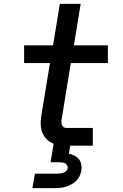

<svg xmlns="http://www.w3.org/2000/svg" viewBox="-20 -755 640 995"><path d="M148 220 161 145H276Q284 145 292 144Q300 143 308 140.5Q316 138 323 131.5Q330 125 331 117Q332 109 328 102Q324 95 317 91.5Q310 88 302 87Q294 86 286 86H242L258 -10Q238 -18 222.5 -33Q207 -48 199.5 -67.5Q192 -87 191 -109.5Q190 -132 194 -155L239 -428H105V-520H255L290 -735H398L363 -520H539V-428H347L300 -140Q298 -132 298 -124Q298 -116 300.5 -108.5Q303 -101 309 -96.5Q315 -92 323 -92H461V0H344L337 41Q352 45 365.5 51.5Q379 58 388.5 69.5Q398 81 401 96.5Q404 112 402 129Q399 143 392.5 157Q386 171 375 182Q364 193 350 200.5Q336 208 321.5 212.5Q307 217 292.5 218.5Q278 220 263 220Z"/></svg>

Font: Iosevka SS04 Semibold Extended
Style: Italic
Weight: 600
Width: 7
Italic angle: -9°
Monospace: yes
Designer: Belleve Invis
Foundry: Belleve Invis
Version: Version 19.0.0; ttfautohint (v1.8.4)